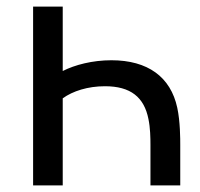

<svg xmlns="http://www.w3.org/2000/svg" viewBox="-20 -560 604 580"><path d="M169.5 -345.5V-540H80V0H169.5V-263C200 -285 245.5 -299.5 297 -299.5C374.5 -299.5 415.5 -266.5 428.5 -200C434 -173.5 434.5 -143 434.5 -123V0H524.5V-123C524.5 -140 524.5 -193 515.5 -234.5C495.5 -327.5 426.5 -378 316.5 -378C259 -378 206 -364 169.5 -345.5Z"/></svg>

Font: Eudonet Medium
Style: Regular
Weight: 500
Designer: Mikhail Sharanda
Foundry: Mikhail Sharanda
Version: Version 4.503;Glyphs 3.1.2 (3151)